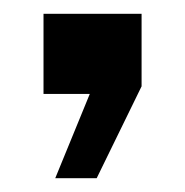

<svg xmlns="http://www.w3.org/2000/svg" viewBox="-20 -136 268 278"><path d="M43 0V-116H185V-11L120 122H60L110 0Z"/></svg>

Font: Big Shoulders Display
Style: Bold
Weight: 700
Designer: Patric King
Foundry: XO Type Co
Version: Version 1.000; ttfautohint (v1.8.2)